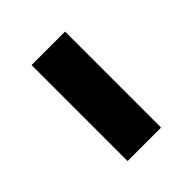

<svg xmlns="http://www.w3.org/2000/svg" viewBox="-15 -796 304 304"><g transform="rotate(45 137.5 -643.5)"><path d="M245 -681V-606H30V-681Z"/></g></svg>

Font: Ropa Sans
Style: Regular
Weight: 400
Designer: Botio Nikoltchev
Foundry: Botio Nikoltchev
Version: Version 1.100